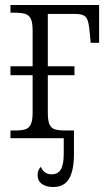

<svg xmlns="http://www.w3.org/2000/svg" viewBox="-20 -555 436 771"><path d="M378 -535V-383H344L341 -418Q338 -453 333 -470Q328 -487 316 -493Q304 -499 281 -499H172V-289H279V-253H172V-102Q172 -70 179 -55Q186 -40 201 -35.5Q216 -31 246 -31H277V62Q277 129 257.5 162.5Q238 196 193 196Q165 196 148 183.5Q131 171 131 147Q131 128 144 115Q157 145 187 145Q212 145 224 126Q236 107 236 61V0H22V-31H37Q66 -31 81 -35.5Q96 -40 103.5 -55.5Q111 -71 111 -102V-253H22V-289H111V-432Q111 -464 104 -479Q97 -494 82 -499Q67 -504 38 -504H22V-535Z"/></svg>

Font: Noto Serif NarrowLight
Style: Regular
Weight: 300
Width: 4
Designer: Monotype Design Team
Foundry: Monotype Imaging Inc.
Version: Version 1.001